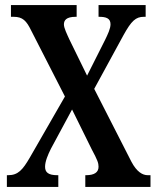

<svg xmlns="http://www.w3.org/2000/svg" viewBox="-20 -734 619 754"><path d="M7 0H209V-46H205C170 -46 157 -57 157 -79C157 -100 168 -126 180 -150L263 -304L340 -148C363 -105 367 -94 367 -79C367 -57 350 -46 318 -46H315V0H571V-46H560C540 -46 517 -59 496 -99L350 -385L465 -596C496 -652 513 -668 545 -668H552V-714H367V-668H369C395 -668 414 -663 414 -639C414 -621 403 -599 393 -578L322 -437L252 -580C243 -600 231 -624 231 -638C231 -654 240 -668 277 -668H281V-714H23V-668H34C69 -668 84 -652 102 -615L235 -355L97 -115C69 -67 51 -46 12 -46H7Z"/></svg>

Font: Noto Serif Sinhala ExtraCondensed SemiBold
Style: Regular
Weight: 600
Width: 2
Designer: Jelle Bosma - Monotype Design Team
Foundry: Monotype Imaging Inc.
Version: Version 2.007